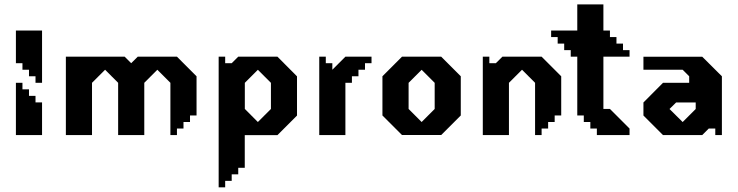

<svg xmlns="http://www.w3.org/2000/svg" viewBox="-20 -603 3292 857"><path d="M51 -466.7V-320.9H80.2V-291.7H109.4V-262.5H138.5V-233.4H167.7V-466.7ZM138.5 -175H109.4V-204.2H80.2V-233.4H51V0H167.7V-145.9H138.5Z M769.8 -350H594.8L565.6 -320.9L536.5 -350H274V0H390.7V-233.4L449 -291.7L507.3 -233.4V0H624V-233.4L682.3 -291.7L740.6 -233.4V0H769.8V-29.2H799V-58.4H828.1V-87.5H857.3V-262.5Z M1218.4 -350H1043.4L1014.2 -320.9H985.1V-350H956V233.3H985.1V204.2H1014.2V175.1H1043.4V146H1072.5V0.2H1218.3L1305.7 -87.2V-262.2ZM1189.3 -116.7 1131 -58.4 1072.8 -116.7V-233.3L1131 -291.5L1189.3 -233.3Z M1521.7 -350 1463.4 -291.7V-320.9H1434.2V-350H1405V0H1521.7V-233.4H1550.8V-262.5H1580V-291.7H1609.2V-320.9H1638.3V-350Z M1949.3 -350H1774.3L1687 -262.6V-87.6L1774.3 -0.3H1949.3L2036.7 -87.6V-262.6ZM1920.2 -116.7 1862 -58.4 1803.8 -116.7V-233.3L1862 -291.5L1920.2 -233.3Z M2397.5 -350H2222.5L2193.3 -320.9H2164.2V-350H2135V0H2251.7V-233.4L2310 -291.7L2368.3 -233.4V0H2397.5V-29.2H2426.6V-58.4H2455.8V-87.5H2485V-262.5Z M2790 -350V-379.2H2760.8V-408.3H2731.6V-437.5H2702.5V-466.7H2673.3V-583.3H2556.7V-466.7H2440V-437.5H2469.2V-408.3H2498.3V-379.2H2527.5V-350H2556.7V-87.5H2585.8V-58.4H2615V-29.2H2644.1V0H2790V-29.2L2702.5 -116.7H2673.3V-350Z M3114.4 -349.9H2852V-291.6H3027.1L3056.2 -262.5V-233.4H2939.3L2852 -145.6V-87.4L2939.3 -0.1H3114.4L3143.5 -29.2H3172.7V-0.1H3202.2V-262.5ZM3085.3 -116.5 3027.1 -58.3 2968.4 -116.5 2997.9 -145.6H3085.3Z"/></svg>

Font: Stepalange Short
Style: Regular
Weight: 400
Designer: Szymon Furjan
Version: Version 1.001;Fontself Maker 3.5.8